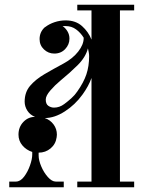

<svg xmlns="http://www.w3.org/2000/svg" viewBox="-20 -790 608 810"><path d="M58 -222Q58 -254 78.5 -275.5Q99 -297 128 -297Q107 -305 95.5 -323Q84 -341 84 -361Q84 -401 107 -428Q130 -455 167.5 -477Q205 -499 248 -522Q287 -543 310 -572.5Q333 -602 333 -629V-631Q320 -652 301 -666Q282 -680 257 -680H244Q256 -672 264.5 -658Q273 -644 273 -627Q273 -602 255 -583Q237 -564 209 -564Q184 -564 165.5 -581.5Q147 -599 147 -625Q147 -655 169 -675Q170 -675 171 -676Q188 -689 210.5 -696.5Q233 -704 257 -704Q299 -704 326 -680Q353 -656 366 -623V-746H306V-770H546V-746H486V-24H546V0H306V-24H366V-461Q360 -444 350.5 -426.5Q341 -409 328 -391Q297 -348 253.5 -320Q210 -292 169 -292Q192 -284 206 -265Q220 -246 220 -222Q220 -219 219.5 -216.5Q219 -214 219 -211Q215 -182 193.5 -164Q172 -146 143 -146V-134Q143 -114 154 -88Q165 -62 182 -43Q199 -24 215 -24H249V0H19V-24H47Q66 -24 81.5 -44.5Q97 -65 106.5 -92Q116 -119 116 -138V-149Q91 -157 74.5 -176.5Q58 -196 58 -222ZM356 -553Q356 -561 354.5 -569Q353 -577 351 -586Q341 -548 307 -514.5Q273 -481 235 -450Q212 -431 192.5 -408.5Q173 -386 173 -370Q173 -351 184 -343.5Q195 -336 208 -336Q231 -336 251 -351Q266 -362 281 -375.5Q296 -389 306 -404Q333 -442 344.5 -476.5Q356 -511 356 -553Z"/></svg>

Font: Ponomar
Style: Regular
Weight: 400
Version: Version 1.301; ttfautohint (v1.8.4.7-5d5b)